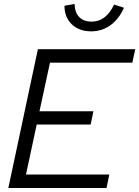

<svg xmlns="http://www.w3.org/2000/svg" viewBox="-20 -948 702 968"><path d="M22 0 171 -700H662L647 -632H232L179 -387H451L437 -320H165L111 -68H531L517 0ZM440 -790Q379 -790 342 -825.5Q305 -861 305 -919L356 -928Q357 -885 379.5 -862Q402 -839 442 -839Q515 -839 555 -925L605 -909Q580 -852 537 -821Q494 -790 440 -790Z"/></svg>

Font: Red Hat Display VF
Style: Italic
Weight: 300
Italic angle: -12°
Designer: Pentagram, MCKL
Foundry: Pentagram, MCKL
Version: Version 1.010